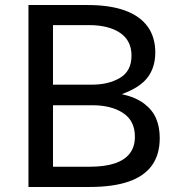

<svg xmlns="http://www.w3.org/2000/svg" viewBox="-20 -743 702 763"><path d="M93.1 -723H328.4Q416.5 -723 476.4 -701.3Q536.2 -679.6 566.7 -637.5Q597.1 -595.4 597.1 -534.5Q597.1 -475.1 566.3 -434.9Q535.6 -394.6 463.9 -368.9Q519.2 -356.7 552.7 -331.3Q586.1 -305.9 600.4 -272.1Q614.8 -238.2 614.8 -194.5Q614.8 -128.8 583.8 -85.7Q552.8 -42.6 491 -21.3Q429.2 0 336.2 0H93.1ZM335.8 -80.4Q395.4 -80.4 435.3 -93.5Q475.2 -106.7 495.7 -133.2Q516.1 -159.6 516.1 -199.8Q516.1 -262.8 469.3 -293.8Q422.6 -324.8 346.4 -324.8H190.6V-80.4ZM346.4 -406.6Q411.6 -406.6 457.1 -433.7Q502.6 -460.8 502.6 -522Q502.6 -581.9 457 -612.6Q411.4 -643.2 333.8 -643.2H190.6V-406.6Z"/></svg>

Font: Public Sans VF
Style: Regular
Weight: 400
Designer: Pablo Impallari, Rodrigo Fuenzalida (Modified by Dan O. Williams and USWDS)
Version: Version 1.003